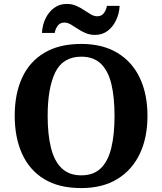

<svg xmlns="http://www.w3.org/2000/svg" viewBox="-20 -949 827 979"><path d="M394.1 10Q280 10 205 -36Q130 -82 92.5 -165Q55 -248 55 -359Q55 -470 92.5 -552Q130 -634 205.6 -679.5Q281.1 -725 394.7 -725Q503 -725 578.5 -679.5Q654 -634 693 -551.5Q732 -469 732 -358Q732 -247 692.7 -164.5Q653.4 -82 578.1 -36Q502.8 10 394.1 10ZM394.2 -55Q457 -55 494 -91Q531 -127 547.5 -195Q564 -263 564 -358.4Q564 -453.8 547.7 -521.2Q531.3 -588.7 494.1 -624.3Q456.8 -660 394.8 -660Q301 -660 262 -580.5Q223 -501 223 -358Q223 -263 240 -195Q257 -127 294.7 -91Q332.3 -55 394.2 -55ZM465 -771Q438 -771 416 -780.5Q394 -790 375.5 -802.5Q357 -815 340.5 -824.5Q324 -834 308 -834Q286 -834 274 -817.5Q262 -801 259 -781H194Q196 -822 212.5 -855.5Q229 -889 256.5 -909Q284 -929 320 -929Q347 -929 368.5 -919.5Q390 -910 408.5 -897.5Q427 -885 443.5 -875.5Q460 -866 476 -866Q498 -866 510 -882.5Q522 -899 525 -919H590Q588 -879 571.5 -845Q555 -811 528 -791Q501 -771 465 -771Z"/></svg>

Font: Noto Serif Armenian
Style: Regular
Weight: 400
Designer: Monotype Design Team
Foundry: Monotype Imaging Inc.
Version: Version 2.007